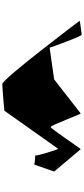

<svg xmlns="http://www.w3.org/2000/svg" viewBox="457 -1200 742 1697"><g transform="rotate(90 828.5 -351.0)"><path d="M164 -682C164 -682 678 0 722 0C766 0 958 -18 958 -18L1295 -494C1298 -500 1360 -305 1354 -290C1366 -291 1436 -287 1433 -280L1496 -458L1298 -693C1297 -699 1116 -427 1102 -427C1088 -427 986 -699 983 -693L681 -458L401 -418C400 -424 301 -704 285 -702C274 -698 162 -689 164 -682ZM1354 -290C1354 -289 1352 -289 1352 -289C1351 -289 1352 -290 1354 -290Z"/></g></svg>

Font: Ampere
Style: UltExtIta
Weight: 400
Version: Version 1